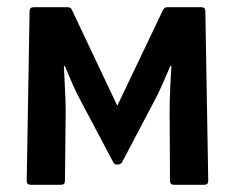

<svg xmlns="http://www.w3.org/2000/svg" viewBox="-20 -512 652 532"><path d="M65 0Q54 0 54 -11L62 -481Q62 -492 73 -492H168Q177 -492 180 -483L305 -219L431 -483Q435 -492 443 -492H538Q549 -492 549 -481L557 -11Q557 0 546 0H462Q451 0 451 -11L450 -204Q450 -229 451.5 -265Q453 -301 455 -329H452Q441 -304 430 -278.5Q419 -253 408 -233L318 -62Q314 -56 305 -56Q297 -56 294 -62L203 -234Q192 -254 181 -279Q170 -304 160 -329H157Q158 -302 160 -266Q162 -230 162 -205L160 -11Q160 0 149 0Z"/></svg>

Font: Sofia Sans Semi Condensed
Style: Bold
Weight: 700
Designer: Botio Nikoltchev, Ani Petrova
Foundry: lettersoup
Version: Version 4.100; ttfautohint (v1.8.4.7-5d5b)